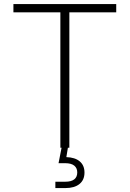

<svg xmlns="http://www.w3.org/2000/svg" viewBox="-20 -748 656 972"><path d="M47.9 -685.5V-727.5H568.4V-685.5H331.1V0H285.6V-685.5ZM260.3 204.1V171.9H311.5Q340.8 171.9 356 159.9Q371.1 147.9 371.1 125Q371.1 103 356 90.6Q340.8 78.1 309.1 78.1H276.4L294.4 -13.7H323.7V0L315.9 47.4Q359.9 48.8 383.8 69.1Q407.7 89.4 407.7 125.5Q407.7 163.1 382.3 183.6Q356.9 204.1 311.5 204.1Z"/></svg>

Font: Inter 20pt ExtraLight
Style: Regular
Weight: 250
Version: Version 4.001;git-66647c0bb